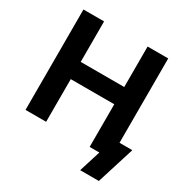

<svg xmlns="http://www.w3.org/2000/svg" viewBox="-197 -889 1163 1205"><g transform="rotate(30 385.0 -286.0)"><path d="M63 0V-727.5H212.4V-434.1H527.8V-727.5H677.2V0H527.8V-309.1H212.4V0ZM549.3 156.2 598.1 0H558.6V-116.2H770L684.6 156.2Z"/></g></svg>

Font: Inter 18pt
Style: Bold
Weight: 700
Designer: Rasmus Andersson
Foundry: rsms
Version: Version 4.001;git-66647c0bb